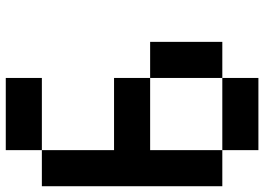

<svg xmlns="http://www.w3.org/2000/svg" viewBox="-145 -770 915 665"><g transform="rotate(-90 312.5 -437.5)"><path d="M0 -125V-750H125V-500H375V-375H125V-125ZM125 -125H375V0H125ZM125 -750V-875H375V-750ZM375 -125V-375H500V-125Z"/></g></svg>

Font: Galmuri7 Regular
Style: Regular
Weight: 400
Designer: Lee Minseo (quiple)
Version: Version 2.399;hotconv 1.1.1;makeotfexe 2.6.0 DEVELOPMENT